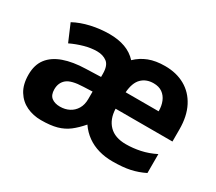

<svg xmlns="http://www.w3.org/2000/svg" viewBox="-108 -772 1123 998"><g transform="rotate(30 453.5 -273.0)"><path d="M633.5 -556.4Q701.6 -556.4 752.8 -527.6Q804.1 -498.8 832.9 -443.3Q861.8 -387.8 861.8 -307.8V-235.5H520.6Q522.6 -173.7 557.6 -138Q592.5 -102.2 658.6 -102.2Q701.2 -102.2 744.4 -111.4Q787.6 -120.6 831.1 -142.3V-28.7Q791.1 -8.8 748 0.6Q704.9 10 642.1 10Q598.6 10 560.1 -1Q521.6 -11.9 489.9 -34.4Q458.3 -56.8 434.9 -90.8Q405.2 -56.2 375.8 -33.7Q346.5 -11.3 308.5 -0.6Q270.4 10 213.6 10Q166.8 10 127.4 -8.5Q87.9 -27.1 63.9 -65.6Q39.9 -104.2 39.9 -163Q39.9 -221.9 68.8 -259.5Q97.8 -297.1 152.3 -316.4Q206.8 -335.7 283.3 -337.7L372.7 -340.7V-359.4Q372.7 -409.2 348.6 -427.6Q324.5 -445.9 288.7 -445.9Q253 -445.9 213.3 -434.9Q173.6 -423.8 136.9 -406.2L93.4 -508.2Q135.8 -531.2 190 -543.6Q244.3 -556 300.6 -556Q353.5 -556 394.6 -541Q435.7 -526 464.6 -494.4Q496.1 -525 536.9 -540.7Q577.7 -556.4 633.5 -556.4ZM318.3 -250.5Q247.4 -248.3 220.9 -225.8Q194.3 -203.3 194.3 -163.9Q194.3 -129.8 213.4 -114.9Q232.5 -100 264.2 -100Q294.6 -100 318.9 -112.6Q343.3 -125.1 357.9 -149.4Q372.5 -173.6 372.5 -207.9V-252.8ZM626.4 -449Q582.4 -449 555 -421.7Q527.6 -394.4 523.2 -335.6H721.2Q721.2 -368.2 710.6 -393.9Q699.9 -419.5 679.1 -434.3Q658.3 -449 626.4 -449Z"/></g></svg>

Font: Noto Sans Khmer UI
Style: Regular
Weight: 400
Designer: Danh Hong and the Monotype Design Team
Foundry: Monotype Imaging Inc.
Version: Version 2.002